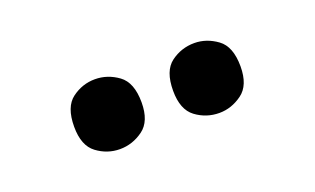

<svg xmlns="http://www.w3.org/2000/svg" viewBox="-34 -875 610 372"><g transform="rotate(-20 271.0 -689.0)"><path d="M373 -617Q346 -617 324.5 -633Q303 -649 303 -688Q303 -729 324.5 -745Q346 -761 373 -761Q398 -761 420 -745Q442 -729 442 -688Q442 -649 420 -633Q398 -617 373 -617ZM168 -617Q142 -617 120.5 -633Q99 -649 99 -688Q99 -729 120.5 -745Q142 -761 168 -761Q194 -761 216 -745Q238 -729 238 -688Q238 -649 216 -633Q194 -617 168 -617Z"/></g></svg>

Font: Noto Serif Hebrew SemiCondensed Black
Style: Regular
Weight: 900
Width: 4
Designer: Monotype Design Team
Foundry: Monotype Imaging Inc.
Version: Version 2.004; ttfautohint (v1.8.4.7-5d5b)